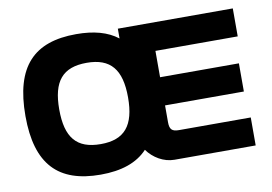

<svg xmlns="http://www.w3.org/2000/svg" viewBox="-74 -798 1312 926"><g transform="rotate(-10 582.0 -335.0)"><path d="M349 9C451 9 528 -17 579 -72C609 -30 659 0 711 0H1109V-137H757C723 -137 712 -149 712 -184V-266H1098V-404H712V-533H1115V-670H552V-622C502 -661 435 -679 349 -679C142 -679 40 -575 40 -332C40 -95 142 9 349 9ZM206 -335C206 -473 257 -534 375 -534C492 -534 543 -472 543 -335C543 -198 492 -136 375 -136C257 -136 206 -197 206 -335Z"/></g></svg>

Font: LT Wave Text Black
Style: Regular
Weight: 900
Designer: Daniel Lyons
Version: Version 2.5 (Glyphs App)